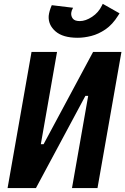

<svg xmlns="http://www.w3.org/2000/svg" viewBox="-20 -958 639 978"><path d="M18.6 0 140.6 -693.4H270.5L188 -223.6H202.1L454.1 -693.4H598.6L476.6 0H346.7L429.2 -469.7H415L163.1 0ZM375.5 -765.6Q300.3 -765.6 262.7 -798.3Q225.1 -831.1 228 -877Q230.5 -901.4 243.7 -931.6L352.1 -918.5Q347.2 -909.2 345.5 -904.1Q343.8 -898.9 342.8 -892.1Q341.3 -875.5 351.1 -863Q360.8 -850.6 386.7 -850.6Q416 -850.6 449 -872.3Q481.9 -894 498.5 -928.7L503.4 -938.5L588.9 -890.1L581.5 -878.4Q553.2 -833 517.6 -808.6Q481.9 -784.2 445.1 -774.9Q408.2 -765.6 375.5 -765.6Z"/></svg>

Font: Cascadia Code PL
Style: Bold Italic
Weight: 700
Italic angle: -10°
Monospace: yes
Designer: Aaron Bell
Foundry: Saja Typeworks
Version: Version 2404.023; ttfautohint (v1.8.4)